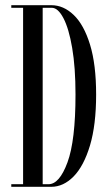

<svg xmlns="http://www.w3.org/2000/svg" viewBox="-20 -720 419 740"><path d="M23.5 0V-10H69V-690H23.5V-700H177.5Q225 -700 264.2 -662.2Q303.5 -624.5 327 -548Q350.5 -471.5 350.5 -355.5Q350.5 -238.5 326.8 -159.2Q303 -80 263.8 -40Q224.5 0 177.5 0ZM144.5 -10H167Q209 -10 240 -94Q271 -178 271 -355.5Q271 -460.5 258.2 -535.2Q245.5 -610 224.5 -650Q203.5 -690 179.5 -690H144.5Z"/></svg>

Font: Imbue 100pt
Style: Regular
Weight: 400
Designer: Tyler Finck
Foundry: Etcetera Type Company
Version: Version 1.102; ttfautohint (v1.8.3)